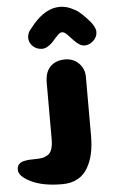

<svg xmlns="http://www.w3.org/2000/svg" viewBox="-191 -808 622 1054"><g transform="rotate(-5 120.0 -281.5)"><path d="M289 -372V-47Q289 7 279.5 50.5Q270 94 249.5 129.5Q229 165 193.5 184.5Q158 204 109 204Q3 204 -62.5 172Q-128 140 -128 104Q-128 77 -107.5 65.5Q-87 54 -36 54Q-9 54 7.5 51.5Q24 49 40.5 39.5Q57 30 64.5 8Q72 -14 72 -48V-357Q72 -418 102.5 -447.5Q133 -477 183 -477Q229 -477 259 -446.5Q289 -416 289 -372ZM318 -696Q368 -645 368 -613Q368 -585 346 -564.5Q324 -544 297 -544Q272 -544 243 -574Q237 -580 229.5 -588Q222 -596 218.5 -600Q215 -604 209.5 -609.5Q204 -615 201 -617.5Q198 -620 194 -622.5Q190 -625 186.5 -626Q183 -627 180 -627Q175 -627 169.5 -624.5Q164 -622 158.5 -616.5Q153 -611 148 -606Q143 -601 135 -592Q127 -583 122 -577Q91 -546 64 -546Q34 -546 13 -565.5Q-8 -585 -8 -613Q-8 -620 -6 -627.5Q-4 -635 -2 -640.5Q0 -646 6 -653.5Q12 -661 14.5 -664.5Q17 -668 24.5 -676.5Q32 -685 33 -687Q103 -767 179 -767Q210 -767 239 -754Q268 -741 282 -729.5Q296 -718 318 -696Z"/></g></svg>

Font: Coiny
Style: Regular
Weight: 400
Version: Version 001.001